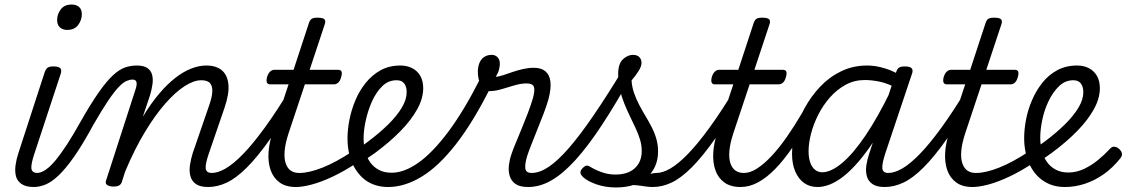

<svg xmlns="http://www.w3.org/2000/svg" viewBox="-20 -808 4970 847"><path d="M130 17Q95 17 75.5 4Q56 -9 50.5 -30.5Q45 -52 48.5 -78.5Q52 -105 61 -132L177 -489Q183 -505 191 -510Q199 -515 215 -515Q239 -515 246 -507Q253 -499 248 -483L133 -134Q116 -84 118.5 -64.5Q121 -45 146 -45Q159 -45 164.5 -35.5Q170 -26 168.5 -14Q167 -2 157.5 7.5Q148 17 130 17ZM276 -676Q257 -676 244.5 -687Q232 -698 232 -720Q232 -745 248 -766.5Q264 -788 296 -788Q316 -788 328.5 -777.5Q341 -767 341 -745Q341 -720 325 -698Q309 -676 276 -676Z M129 17Q115 17 110.5 7.5Q106 -2 109.5 -14Q113 -26 122 -35.5Q131 -45 143 -45Q161 -45 182 -59.5Q203 -74 226 -102Q249 -130 276 -171.5Q303 -213 333 -267Q380 -350 415.5 -400.5Q451 -451 479 -476.5Q507 -502 532 -510.5Q557 -519 584 -519Q594 -519 596.5 -509.5Q599 -500 595.5 -488Q592 -476 584 -466.5Q576 -457 565 -457Q553 -457 538.5 -451Q524 -445 504.5 -425Q485 -405 457.5 -364.5Q430 -324 391 -256Q345 -171 307.5 -117.5Q270 -64 239 -34.5Q208 -5 181 6Q154 17 129 17Z M899 17Q863 17 844.5 4Q826 -9 820 -31Q814 -53 818 -79.5Q822 -106 830 -132L903 -344Q915 -378 916.5 -402.5Q918 -427 907 -440.5Q896 -454 868 -454Q835 -454 794.5 -428Q754 -402 709.5 -351.5Q665 -301 619.5 -226Q574 -151 532 -51L518 -7Q515 4 506.5 9.5Q498 15 479 15Q465 15 454 9Q443 3 448 -12L578 -414Q585 -435 582 -446Q579 -457 564 -457Q553 -457 548.5 -466.5Q544 -476 546.5 -488Q549 -500 558.5 -509.5Q568 -519 583 -519Q614 -519 630 -508Q646 -497 651 -478Q656 -459 652.5 -435.5Q649 -412 642 -388L610 -293Q646 -352 682 -394.5Q718 -437 753.5 -464.5Q789 -492 823.5 -505.5Q858 -519 890 -519Q933 -519 958 -498.5Q983 -478 987.5 -436.5Q992 -395 970 -331L902 -133Q885 -84 887.5 -64.5Q890 -45 915 -45Q927 -45 932.5 -35.5Q938 -26 936.5 -14Q935 -2 925.5 7.5Q916 17 899 17Z M898 17Q886 17 880 7.5Q874 -2 875.5 -14Q877 -26 886.5 -35.5Q896 -45 914 -45Q941 -45 975 -64.5Q1009 -84 1052 -128Q1095 -172 1148.5 -245.5Q1202 -319 1267 -427Q1274 -439 1286 -437.5Q1298 -436 1305 -426.5Q1312 -417 1304 -405Q1232 -280 1174.5 -198.5Q1117 -117 1069.5 -69.5Q1022 -22 980.5 -2.5Q939 17 898 17Z M1285 17Q1241 17 1213.5 -3Q1186 -23 1174 -57Q1162 -91 1164.5 -134.5Q1167 -178 1183 -225L1253 -436H1171Q1161 -436 1157.5 -444Q1154 -452 1158 -468Q1163 -484 1171.5 -492Q1180 -500 1190 -500H1275L1342 -704Q1347 -720 1355 -725Q1363 -730 1380 -730Q1405 -730 1411.5 -722.5Q1418 -715 1412 -699L1346 -500H1472Q1483 -500 1486.5 -492.5Q1490 -485 1485 -468Q1481 -452 1472.5 -444Q1464 -436 1454 -436H1325L1253 -220Q1238 -174 1235.5 -140.5Q1233 -107 1241 -85.5Q1249 -64 1264 -54.5Q1279 -45 1299 -45Q1311 -45 1317 -35.5Q1323 -26 1321.5 -14Q1320 -2 1311 7.5Q1302 17 1285 17Z M1285 17Q1269 17 1263.5 7.5Q1258 -2 1261.5 -14Q1265 -26 1275.5 -35.5Q1286 -45 1301 -45Q1343 -45 1402.5 -68.5Q1462 -92 1536 -141Q1546 -148 1554 -144Q1562 -140 1566.5 -130Q1571 -120 1569 -109Q1567 -98 1558 -92Q1499 -53 1448 -29Q1397 -5 1355.5 6Q1314 17 1285 17Z M1536 -136Q1554 -147 1570.5 -159Q1587 -171 1603 -183Q1654 -221 1692.5 -259Q1731 -297 1752.5 -333Q1774 -369 1774 -401Q1774 -426 1763 -440Q1752 -454 1730 -454Q1718 -454 1712.5 -464Q1707 -474 1708.5 -487Q1710 -500 1720 -509.5Q1730 -519 1747 -519Q1776 -519 1799 -507Q1822 -495 1834.5 -472.5Q1847 -450 1847 -419Q1847 -374 1820.5 -326Q1794 -278 1746.5 -229.5Q1699 -181 1634 -133Q1617 -121 1598.5 -108.5Q1580 -96 1562 -84Z M1692 17Q1657 17 1628 6Q1599 -5 1578 -25Q1557 -45 1542 -72Q1527 -99 1520 -131Q1513 -163 1513 -198Q1513 -236 1521.5 -279.5Q1530 -323 1547.5 -365Q1565 -407 1593 -442Q1621 -477 1659 -498Q1697 -519 1747 -519Q1759 -519 1764.5 -509.5Q1770 -500 1768 -487Q1766 -474 1756 -464Q1746 -454 1729 -454Q1693 -454 1666 -427.5Q1639 -401 1621 -360.5Q1603 -320 1593.5 -276.5Q1584 -233 1584 -199Q1584 -168 1591 -140.5Q1598 -113 1613 -92Q1628 -71 1651.5 -58.5Q1675 -46 1708 -46Q1763 -46 1825.5 -90Q1888 -134 1957 -226Q2026 -318 2099 -462Q2102 -468 2111 -467Q2120 -466 2130 -460Q2140 -454 2146 -445Q2152 -436 2147 -428Q2068 -270 1991.5 -172Q1915 -74 1840 -28.5Q1765 17 1692 17Z M2310 17Q2273 17 2254 3.5Q2235 -10 2228.5 -32Q2222 -54 2225 -79Q2228 -104 2236 -127Q2241 -143 2253 -172Q2265 -201 2279.5 -236Q2294 -271 2308 -307.5Q2322 -344 2331 -375Q2341 -411 2335 -425.5Q2329 -440 2304 -440Q2278 -440 2249.5 -431.5Q2221 -423 2192.5 -414.5Q2164 -406 2138 -406Q2123 -406 2112 -417.5Q2101 -429 2094.5 -448.5Q2088 -468 2088 -492Q2088 -512 2094.5 -529Q2101 -546 2115 -556Q2129 -566 2149 -566Q2165 -566 2175 -555.5Q2185 -545 2185 -527Q2185 -516 2181.5 -501.5Q2178 -487 2167 -469Q2180 -470 2198.5 -476Q2217 -482 2240 -490Q2263 -498 2287.5 -503.5Q2312 -509 2335 -509Q2367 -509 2385.5 -494Q2404 -479 2408 -449Q2412 -419 2400 -372Q2392 -343 2378 -306.5Q2364 -270 2349 -233Q2334 -196 2322 -165Q2310 -134 2305 -118Q2295 -84 2297.5 -64.5Q2300 -45 2326 -45Q2338 -45 2343 -35.5Q2348 -26 2346 -14Q2344 -2 2335 7.5Q2326 17 2310 17Z M2310 17Q2295 17 2290 7.5Q2285 -2 2287.5 -14Q2290 -26 2300 -35.5Q2310 -45 2325 -45Q2361 -45 2401.5 -72.5Q2442 -100 2490.5 -156Q2539 -212 2597.5 -297.5Q2656 -383 2726 -498Q2733 -510 2745 -507.5Q2757 -505 2764.5 -495Q2772 -485 2765 -472Q2695 -347 2634 -254.5Q2573 -162 2518.5 -102Q2464 -42 2413 -12.5Q2362 17 2310 17Z M2860 17Q2842 17 2824 14Q2806 11 2785 9Q2764 7 2739 9L2756 -15Q2785 -24 2808 -30.5Q2831 -37 2848.5 -41Q2866 -45 2876 -45Q2885 -45 2888.5 -35.5Q2892 -26 2889.5 -14Q2887 -2 2879.5 7.5Q2872 17 2860 17ZM2697 19Q2651 19 2612 5.5Q2573 -8 2553 -26Q2540 -38 2540.5 -48Q2541 -58 2552 -68Q2562 -78 2570 -77.5Q2578 -77 2591 -68Q2614 -55 2640 -46.5Q2666 -38 2695 -38Q2750 -38 2780.5 -66Q2811 -94 2811 -142Q2811 -167 2803.5 -192Q2796 -217 2784 -242.5Q2772 -268 2759 -295Q2746 -322 2734 -351.5Q2722 -381 2714.5 -413Q2707 -445 2707 -481Q2707 -527 2728 -546.5Q2749 -566 2772 -566Q2791 -566 2800.5 -556Q2810 -546 2810 -531Q2810 -515 2797 -494.5Q2784 -474 2766 -453Q2768 -424 2777 -398Q2786 -372 2799 -347Q2812 -322 2826.5 -298Q2841 -274 2854 -249Q2867 -224 2875 -197Q2883 -170 2883 -140Q2883 -69 2833.5 -25Q2784 19 2697 19Z M2860 17Q2848 17 2842 7.5Q2836 -2 2837.5 -14Q2839 -26 2848.5 -35.5Q2858 -45 2876 -45Q2903 -45 2937 -64.5Q2971 -84 3014 -128Q3057 -172 3110.5 -245.5Q3164 -319 3229 -427Q3236 -439 3248 -437.5Q3260 -436 3267 -426.5Q3274 -417 3266 -405Q3194 -280 3136.5 -198.5Q3079 -117 3031.5 -69.5Q2984 -22 2942.5 -2.5Q2901 17 2860 17Z M3247 17Q3203 17 3175.5 -3Q3148 -23 3136 -57Q3124 -91 3126.5 -134.5Q3129 -178 3145 -225L3215 -436H3133Q3123 -436 3119.5 -444Q3116 -452 3120 -468Q3125 -484 3133.5 -492Q3142 -500 3152 -500H3237L3304 -704Q3309 -720 3317 -725Q3325 -730 3342 -730Q3367 -730 3373.5 -722.5Q3380 -715 3374 -699L3308 -500H3434Q3445 -500 3448.5 -492.5Q3452 -485 3447 -468Q3443 -452 3434.5 -444Q3426 -436 3416 -436H3287L3215 -220Q3200 -174 3197.5 -140.5Q3195 -107 3203 -85.5Q3211 -64 3226 -54.5Q3241 -45 3261 -45Q3273 -45 3279 -35.5Q3285 -26 3283.5 -14Q3282 -2 3273 7.5Q3264 17 3247 17Z M3247 17Q3235 17 3229 7.5Q3223 -2 3224.5 -14Q3226 -26 3235.5 -35.5Q3245 -45 3263 -45Q3289 -45 3319.5 -64.5Q3350 -84 3383 -119Q3416 -154 3450 -202.5Q3484 -251 3518 -309Q3525 -320 3536 -318.5Q3547 -317 3554.5 -308Q3562 -299 3556 -288Q3516 -216 3477 -159Q3438 -102 3400 -63Q3362 -24 3324 -3.5Q3286 17 3247 17Z M3586 17Q3552 17 3527 -1Q3502 -19 3488 -52Q3474 -85 3474 -130Q3474 -176 3488 -228.5Q3502 -281 3530 -332Q3558 -383 3598 -425.5Q3638 -468 3690.5 -493.5Q3743 -519 3806 -519Q3843 -519 3885 -506Q3927 -493 3960 -470L3945 -414Q3898 -440 3862 -447.5Q3826 -455 3795 -455Q3749 -455 3710.5 -434Q3672 -413 3641.5 -378.5Q3611 -344 3590 -302.5Q3569 -261 3558 -219Q3547 -177 3547 -141Q3547 -113 3554 -92Q3561 -71 3575 -59.5Q3589 -48 3607 -48Q3646 -48 3695 -89Q3744 -130 3799 -211.5Q3854 -293 3911 -411L3939 -374Q3875 -240 3813 -153.5Q3751 -67 3694.5 -25Q3638 17 3586 17ZM3883 17Q3848 17 3829 4Q3810 -9 3804 -31Q3798 -53 3802 -79.5Q3806 -106 3815 -132L3933 -489Q3938 -505 3946.5 -510Q3955 -515 3971 -515Q3995 -515 4002 -506.5Q4009 -498 4003 -482L3886 -133Q3870 -84 3872.5 -64.5Q3875 -45 3899 -45Q3911 -45 3916.5 -35.5Q3922 -26 3920.5 -14Q3919 -2 3910 7.5Q3901 17 3883 17Z M3883 17Q3871 17 3865 7.5Q3859 -2 3860.5 -14Q3862 -26 3871.5 -35.5Q3881 -45 3899 -45Q3926 -45 3960 -64.5Q3994 -84 4037 -128Q4080 -172 4133.5 -245.5Q4187 -319 4252 -427Q4259 -439 4271 -437.5Q4283 -436 4290 -426.5Q4297 -417 4289 -405Q4217 -280 4159.5 -198.5Q4102 -117 4054.5 -69.5Q4007 -22 3965.5 -2.5Q3924 17 3883 17Z M4270 17Q4226 17 4198.5 -3Q4171 -23 4159 -57Q4147 -91 4149.5 -134.5Q4152 -178 4168 -225L4238 -436H4156Q4146 -436 4142.5 -444Q4139 -452 4143 -468Q4148 -484 4156.5 -492Q4165 -500 4175 -500H4260L4327 -704Q4332 -720 4340 -725Q4348 -730 4365 -730Q4390 -730 4396.5 -722.5Q4403 -715 4397 -699L4331 -500H4457Q4468 -500 4471.5 -492.5Q4475 -485 4470 -468Q4466 -452 4457.5 -444Q4449 -436 4439 -436H4310L4238 -220Q4223 -174 4220.5 -140.5Q4218 -107 4226 -85.5Q4234 -64 4249 -54.5Q4264 -45 4284 -45Q4296 -45 4302 -35.5Q4308 -26 4306.5 -14Q4305 -2 4296 7.5Q4287 17 4270 17Z M4270 17Q4254 17 4248.5 7.5Q4243 -2 4246.5 -14Q4250 -26 4260.5 -35.5Q4271 -45 4286 -45Q4328 -45 4387.5 -68.5Q4447 -92 4521 -141Q4531 -148 4539 -144Q4547 -140 4551.5 -130Q4556 -120 4554 -109Q4552 -98 4543 -92Q4484 -53 4433 -29Q4382 -5 4340.5 6Q4299 17 4270 17Z M4523 -138Q4539 -149 4555.5 -160Q4572 -171 4588 -183Q4639 -221 4677.5 -259Q4716 -297 4737.5 -333Q4759 -369 4759 -401Q4759 -426 4748 -440Q4737 -454 4715 -454Q4679 -454 4652 -428Q4625 -402 4606 -362.5Q4587 -323 4578 -279.5Q4569 -236 4569 -200Q4569 -169 4576.5 -141.5Q4584 -114 4599 -93Q4614 -72 4637.5 -59.5Q4661 -47 4693 -47Q4729 -47 4762.5 -63Q4796 -79 4825 -103Q4854 -127 4876 -151Q4886 -163 4898.5 -160.5Q4911 -158 4919 -149Q4928 -140 4929.5 -130Q4931 -120 4921 -108Q4888 -67 4849 -39.5Q4810 -12 4766.5 2.5Q4723 17 4678 17Q4641 17 4612.5 5.5Q4584 -6 4562.5 -26Q4541 -46 4526.5 -73.5Q4512 -101 4505 -133Q4498 -165 4498 -199Q4498 -236 4506 -279Q4514 -322 4532 -364.5Q4550 -407 4577.5 -442Q4605 -477 4643.5 -498Q4682 -519 4732 -519Q4761 -519 4784 -507Q4807 -495 4819.5 -472.5Q4832 -450 4832 -419Q4832 -374 4805.5 -326Q4779 -278 4731.5 -229.5Q4684 -181 4619 -133Q4602 -121 4583.5 -108Q4565 -95 4546 -83Z"/></svg>

Font: Playwrite US Trad Light
Style: Regular
Weight: 300
Designer: Veronika Burian, José Scaglione
Foundry: TypeTogether
Version: Version 1.003